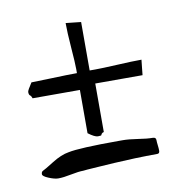

<svg xmlns="http://www.w3.org/2000/svg" viewBox="-52 -567 427 461"><g transform="rotate(-10 161.0 -337.0)"><path d="M54.7 -154.3Q45.9 -154.3 31.7 -160.2Q17.6 -166 17.6 -170.9Q17.6 -176.8 21.5 -178.7Q26.4 -180.7 48.8 -194.8Q71.3 -209 89.8 -211.9Q117.2 -217.8 212.9 -217.8H222.7Q237.3 -217.8 259.3 -214.4Q281.2 -210.9 294.9 -210.9Q302.7 -210.9 302.7 -204.1Q302.7 -199.2 303.7 -191.4Q304.7 -183.6 304.7 -177.7Q304.7 -170.9 298.8 -170.9Q272.5 -170.9 244.1 -169.9Q215.8 -168.9 193.8 -167.5Q171.9 -166 154.8 -165Q137.7 -164.1 127 -163.1L117.2 -162.1Q105.5 -162.1 86.4 -158.2Q67.4 -154.3 54.7 -154.3ZM103.5 -354.5H27.3Q25.4 -360.4 22.5 -362.3Q19.5 -364.3 19.5 -371.1Q19.5 -375 31.2 -392.6Q40 -392.6 80.6 -394Q121.1 -395.5 142.6 -395.5V-405.3Q142.6 -420.9 139.6 -458.5Q136.7 -496.1 136.7 -518.6Q143.6 -517.6 155.3 -516.6Q167 -515.6 173.8 -514.6V-396.5H187.5Q203.1 -396.5 240.7 -398.4Q278.3 -400.4 300.8 -400.4Q299.8 -393.6 298.8 -381.8Q297.9 -370.1 296.9 -363.3H181.6V-321.3V-245.1Q177.7 -244.1 176.3 -242.2Q174.8 -240.2 174.8 -239.3Q174.8 -238.3 172.9 -237.8Q170.9 -237.3 166 -237.3Q158.2 -237.3 142.6 -249V-354.5Z"/></g></svg>

Font: Shelly2023
Style: Regular
Weight: 400
Version: Version 0.2